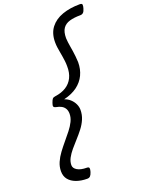

<svg xmlns="http://www.w3.org/2000/svg" viewBox="-223 -1286 1083 1458"><g transform="rotate(-20 318.5 -557.5)"><path d="M617 -1190Q636 -1190 636.5 -1178Q637 -1166 632 -1150Q626 -1128 616.5 -1119Q607 -1110 592 -1110Q542 -1110 505.5 -1099.5Q469 -1089 450 -1061.5Q431 -1034 431 -983Q432 -967 434 -949Q436 -931 439.5 -912.5Q443 -894 446 -873Q449 -852 451.5 -829.5Q454 -807 455 -781Q455 -724 433 -678Q411 -632 368 -600Q325 -568 259 -552Q286 -543 306 -524.5Q326 -506 337 -482.5Q348 -459 348 -435Q348 -395 333 -360Q318 -325 294 -294Q270 -263 243.5 -234Q217 -205 193 -176.5Q169 -148 154 -120Q139 -92 139 -63Q139 -38 166.5 -21.5Q194 -5 243 -5Q260 -5 262 5.5Q264 16 258 35Q251 57 242 66Q233 75 218 75Q169 75 130.5 61Q92 47 70.5 20.5Q49 -6 49 -46Q49 -83 64 -117.5Q79 -152 103.5 -185Q128 -218 155 -250Q182 -282 206 -312.5Q230 -343 245 -373.5Q260 -404 260 -435Q260 -460 250 -477Q240 -494 222.5 -503.5Q205 -513 182 -517Q164 -521 161.5 -529.5Q159 -538 166 -557Q174 -580 181 -587.5Q188 -595 204 -597Q256 -604 292.5 -627Q329 -650 348 -688.5Q367 -727 366 -781Q366 -804 363.5 -823.5Q361 -843 358 -862Q355 -881 351.5 -900Q348 -919 345 -939.5Q342 -960 342 -983Q342 -1054 377.5 -1100Q413 -1146 475.5 -1168Q538 -1190 617 -1190Z"/></g></svg>

Font: Playwrite CU
Style: Regular
Weight: 400
Designer: Veronika Burian, José Scaglione
Foundry: TypeTogether
Version: Version 1.002